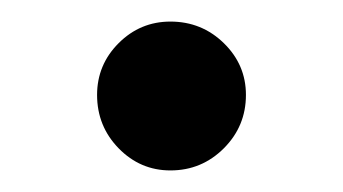

<svg xmlns="http://www.w3.org/2000/svg" viewBox="-20 -143 318 178"><path d="M70 -55Q70 -83 90 -103Q110 -123 138 -123Q167 -123 187.5 -103Q208 -83 208 -55Q208 -26 187.5 -5.5Q167 15 138 15Q110 15 90 -5.5Q70 -26 70 -55Z"/></svg>

Font: Shippori Mincho
Style: Bold
Weight: 700
Designer: FONTDASU
Foundry: FONTDASU / Google Inc. / but / Adobe
Version: Version 3.110; ttfautohint (v1.8.3)